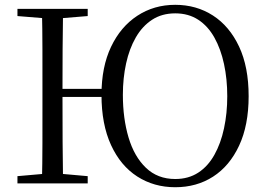

<svg xmlns="http://www.w3.org/2000/svg" viewBox="-20 -765 1114 801"><path d="M154.9 0Q156.9 -83.6 157 -167.7Q157.1 -251.7 157.1 -336.8V-391.1Q157.1 -476.1 157 -560.4Q156.9 -644.8 154.9 -728H243.1Q241.7 -645.2 241.2 -560.3Q240.7 -475.3 240.7 -388.7V-370.3Q240.7 -260.5 241.2 -172.3Q241.7 -84.1 243.1 0ZM52.8 0V-30.1L189.7 -42.1H210.4L345.9 -30.1V0ZM52.8 -698V-728H345.9V-698L210.4 -686.9H189.7ZM201.8 -360.5V-394.3H445.9V-360.5ZM711.1 16.1Q622.3 16.1 552.6 -28.7Q482.9 -73.5 443.2 -159.9Q403.4 -246.4 403.4 -369.5Q403.4 -485.8 443.3 -569.7Q483.1 -653.5 552.8 -699.2Q622.5 -744.9 711.1 -744.9Q799.2 -744.9 868.4 -700.3Q937.5 -655.7 977.4 -570.7Q1017.3 -485.7 1017.3 -363.7Q1017.3 -242.6 977.5 -157.4Q937.7 -72.3 869 -28.1Q800.2 16.1 711.1 16.1ZM711.1 -18.2Q766.2 -18.2 807.1 -44.8Q847.9 -71.4 874.5 -119.2Q901.2 -166.9 914.6 -229.7Q928.1 -292.4 928.1 -363.7Q928.1 -435 914.6 -497.7Q901.2 -560.3 874.5 -608.1Q847.9 -655.9 807.1 -682.6Q766.2 -709.3 711.1 -709.3Q655.5 -709.3 614.6 -682.6Q573.7 -655.9 546.6 -608.9Q519.5 -561.9 506.1 -500.4Q492.6 -439 492.6 -369.5Q492.6 -271.2 516.3 -191.4Q540 -111.7 588.8 -65Q637.5 -18.2 711.1 -18.2Z"/></svg>

Font: Early Summer Mincho VF
Style: Regular
Weight: 250
Designer: GuiWonder
Version: Version 1.002